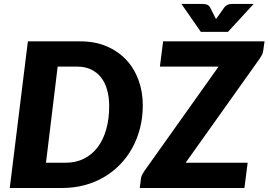

<svg xmlns="http://www.w3.org/2000/svg" viewBox="-20 -934 1334 954"><path d="M28.5 0ZM689.5 -411Q689.5 -351.5 676 -298.2Q662.5 -245 637.5 -199.2Q612.5 -153.5 576.8 -116.8Q541 -80 496.8 -54Q452.5 -28 400.2 -14Q348 0 290.5 0H28.5L118.5 -728.5H380.5Q452 -728.5 509.2 -704.2Q566.5 -680 606.5 -637.5Q646.5 -595 668 -537Q689.5 -479 689.5 -411ZM522.5 -407Q522.5 -451.5 512.2 -487.8Q502 -524 481.8 -549.5Q461.5 -575 432 -589Q402.5 -603 364.5 -603H266.5L208.5 -125.5H306.5Q356.5 -125.5 396.5 -145.2Q436.5 -165 464.5 -201.5Q492.5 -238 507.5 -290Q522.5 -342 522.5 -407ZM1294.5 -728.5 1287.5 -679.5Q1286 -669.5 1281.2 -660.5Q1276.5 -651.5 1270.5 -643L902.5 -125.5H1210.5L1194.5 0H674.5L680.5 -48Q682 -58 686.8 -67Q691.5 -76 697.5 -84.5L1066 -603H774.5L790.5 -728.5ZM881.5 -914.5H984.5Q993 -914.5 1004.5 -912.2Q1016 -910 1024 -897L1046.5 -852.5L1053 -839.5L1063 -852.5L1094 -896.5Q1099 -903 1105 -906.8Q1111 -910.5 1116.8 -912.2Q1122.5 -914 1128 -914.2Q1133.5 -914.5 1137.5 -914.5H1240.5L1112.5 -775.5H978Z"/></svg>

Font: Lato Black
Style: Italic
Weight: 900
Italic angle: -7°
Designer: Lukasz Dziedzic
Foundry: tyPoland Lukasz Dziedzic
Version: Version 2.007; 2014-02-27